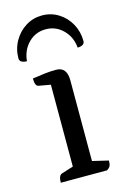

<svg xmlns="http://www.w3.org/2000/svg" viewBox="-108 -737 521 790"><g transform="rotate(-15 152.5 -342.5)"><path d="M50 0Q50 -32 66 -36L126 -55L115 -41V-413L127 -398L65 -409Q50 -411 50 -444Q84 -449 106.5 -451.5Q129 -454 151 -454Q197 -454 197 -397V-43L185 -56L265 -37Q265 -22 261.5 -14.5Q258 -7 247 0ZM153 -685Q191 -685 222.5 -665.5Q254 -646 272.5 -612.5Q291 -579 291 -539Q291 -529 282.5 -524Q274 -519 261 -519Q257 -565 226.5 -595.5Q196 -626 153 -626Q109 -626 79 -595.5Q49 -565 45 -519Q31 -519 22.5 -524Q14 -529 14 -539Q14 -579 33 -612.5Q52 -646 83.5 -665.5Q115 -685 153 -685Z"/></g></svg>

Font: Petrona
Style: Regular
Weight: 400
Designer: Ringo R. Seeber
Foundry: Ringo R. Seeber
Version: Version 2.001; ttfautohint (v1.8.3)